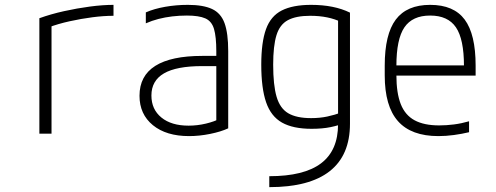

<svg xmlns="http://www.w3.org/2000/svg" viewBox="-20 -550 2040 790"><path d="M142 -475Q189 -492 243 -504Q297 -516 350 -523Q403 -530 447 -530V-485Q407 -485 360.5 -479Q314 -473 266.5 -462.5Q219 -452 179 -437L192 -462V0H142Z M758 10Q664 10 609 -35Q554 -80 554 -156Q554 -238 619 -279Q684 -320 812 -320H894V-278H812Q706 -278 654.5 -248Q603 -218 603 -157Q603 -100 644 -66.5Q685 -33 756 -33Q792 -33 827.5 -41.5Q863 -50 887 -63L870 -31V-339Q870 -399 860.5 -431Q851 -463 824.5 -474.5Q798 -486 749 -486Q718 -486 688.5 -482.5Q659 -479 632 -472Q605 -465 580 -454V-499Q614 -514 659.5 -522Q705 -530 753 -530Q816 -530 852.5 -513Q889 -496 904 -454.5Q919 -413 919 -340V-22Q889 -8 844.5 1Q800 10 758 10Z M1088 175Q1231 175 1301 122Q1371 69 1371 -39V-489L1387 -458Q1358 -472 1326 -478.5Q1294 -485 1256 -485Q1198 -485 1164.5 -467Q1131 -449 1117.5 -405Q1104 -361 1104 -284Q1104 -200 1118 -152Q1132 -104 1166 -84Q1200 -64 1260 -64Q1296 -64 1326.5 -70.5Q1357 -77 1387 -88L1402 -45Q1374 -34 1340.5 -27Q1307 -20 1262 -20Q1186 -20 1140.5 -45.5Q1095 -71 1075 -129Q1055 -187 1055 -284Q1055 -376 1074.5 -430Q1094 -484 1139.5 -507Q1185 -530 1260 -530Q1355 -530 1420 -498V-41Q1420 89 1336.5 154.5Q1253 220 1088 220Z M1784 10Q1672 10 1617.5 -51.5Q1563 -113 1563 -240V-280Q1563 -409 1608.5 -469.5Q1654 -530 1750 -530Q1847 -530 1892 -469.5Q1937 -409 1937 -280V-239H1587V-281H1903L1889 -265V-279Q1889 -389 1856 -437.5Q1823 -486 1750 -486Q1677 -486 1644 -437.5Q1611 -389 1611 -279V-241Q1611 -167 1629 -121.5Q1647 -76 1686 -55Q1725 -34 1787 -34Q1817 -34 1848 -38Q1879 -42 1910 -51V-6Q1881 1 1848 5.5Q1815 10 1784 10Z"/></svg>

Font: M PLUS Code Latin Light
Style: Regular
Weight: 300
Designer: Coji Morishita
Foundry: UNDERFOREST DESIGN
Version: Version 1.002; ttfautohint (v1.8.3)